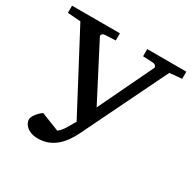

<svg xmlns="http://www.w3.org/2000/svg" viewBox="-152 -826 1001 998"><g transform="rotate(30 348.0 -327.5)"><path d="M617.2 -621.1 370.1 -113.8Q356.9 -87.4 340.1 -63.7Q323.2 -40 302 -22.2Q280.8 -4.4 254.4 5.9Q228 16.1 195.8 16.1Q172.4 16.1 155.3 10Q138.2 3.9 127.2 -5.6Q116.2 -15.1 111.1 -26.1Q106 -37.1 106 -46.9Q106 -54.2 109.6 -62.5Q113.3 -70.8 119.9 -79.6Q126.5 -88.4 135 -96.9Q143.6 -105.5 153.8 -112.8L263.2 -69.8Q281.7 -84 296.9 -108.9Q312 -133.8 327.1 -160.2L83 -622.1L4.9 -627.9V-670.9H292V-627.9L229 -625Q218.3 -624 212.4 -617.7Q206.5 -611.3 210.9 -603L379.9 -276.9L536.1 -603Q539.6 -610.4 533.4 -617.2Q527.3 -624 517.1 -625L456.1 -627.9V-670.9H690.9V-627.9Z"/></g></svg>

Font: Charis SIL CyrE
Style: Regular
Weight: 400
Foundry: SIL International
Version: Version 5.000